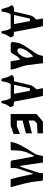

<svg xmlns="http://www.w3.org/2000/svg" viewBox="1004 -1491 615 2663"><g transform="rotate(90 1311.5 -159.5)"><path d="M188 -46.9H313.5L272 -266.6H237.3ZM234.9 -447.3H342.3L363.3 -358.4L422.4 -46.9L481 -40L499.5 1.5Q496.6 7.3 483.9 26.1Q471.2 44.9 469.7 48.3Q451.7 78.1 442.4 127H412.6Q397.5 24.9 372.6 0H180.7Q165 18.6 158.2 38.8Q151.4 59.1 147.7 76.9Q144 94.7 141.6 111.3Q139.2 127.9 138.7 127.9L105 125Q100.1 108.9 92.3 78.1Q84.5 47.4 77.1 30Q69.8 12.7 52.2 -11.2Q57.1 -43.5 108.9 -46.9Q121.1 -43.5 140.1 -45.9L191.9 -266.6Q203.1 -307.6 227.8 -331.8Q252.4 -356 252.4 -363Q252.4 -370.1 234.9 -447.3Z M675.3 0 645.5 -1.5H640.1L600.1 0.5Q563 0.5 563 -22Q563 -44.4 565.4 -57.4Q567.9 -70.3 570.8 -83.5Q573.7 -96.7 576.7 -112.8Q579.6 -128.9 600.1 -166.3Q620.6 -203.6 629.6 -216.1Q638.7 -228.5 679.2 -288.6Q719.7 -348.6 724.6 -355.5Q737.3 -382.3 741.2 -391.8Q745.1 -401.4 746.6 -408.2Q748 -415 750.7 -428Q753.4 -440.9 754.9 -447.3H856.9Q857.9 -438.5 865.7 -372.1Q873.5 -305.7 882.1 -245.6Q890.6 -185.5 903.3 -153.1Q916 -120.6 922.1 -97.4Q928.2 -74.2 932.6 -64.9Q937 -55.7 946.3 1Q944.3 0.5 911.1 0L850.6 1H832.5Q824.2 -19 819.6 -64.5Q814.9 -109.9 807.6 -119.1Q807.1 -123.5 804.7 -127.2Q802.2 -130.9 798.1 -128.2Q793.9 -125.5 792 -122.3Q790 -119.1 788.1 -117.2Q786.1 -115.2 782.2 -111.3Q778.3 -107.4 769.8 -99.1Q761.2 -90.8 758.8 -86.2Q756.3 -81.5 754.9 -79.1Q753.4 -76.7 739.7 -52Q726.1 -27.3 724.4 -25.1Q722.7 -22.9 719.7 -19Q716.8 -15.1 715.8 -14.4Q714.8 -13.7 712.2 -10.7Q709.5 -7.8 708 -7.1Q706.5 -6.3 701.4 -3.2Q696.3 0 675.3 0ZM762.2 -314Q724.6 -280.8 678.2 -215.8Q649.9 -161.1 649.9 -130.4Q649.9 -99.6 669.9 -94.7Q681.6 -93.8 690.4 -93.8Q699.2 -93.8 711.4 -102.5Q723.6 -111.3 731.4 -120.6Q739.3 -129.9 749 -144.5Q758.8 -159.2 762.2 -164.1Q765.1 -171.4 772.2 -193.1Q779.3 -214.8 780.8 -218.8Q780.8 -255.9 772.9 -280Q765.1 -304.2 762.2 -314Z M1155.3 -46.9H1280.8L1239.3 -266.6H1204.6ZM1202.1 -447.3H1309.6L1330.6 -358.4L1389.6 -46.9L1448.2 -40L1466.8 1.5Q1463.9 7.3 1451.2 26.1Q1438.5 44.9 1437 48.3Q1418.9 78.1 1409.7 127H1379.9Q1364.7 24.9 1339.8 0H1147.9Q1132.3 18.6 1125.5 38.8Q1118.7 59.1 1115 76.9Q1111.3 94.7 1108.9 111.3Q1106.4 127.9 1106 127.9L1072.3 125Q1067.4 108.9 1059.6 78.1Q1051.8 47.4 1044.4 30Q1037.1 12.7 1019.5 -11.2Q1024.4 -43.5 1076.2 -46.9Q1088.4 -43.5 1107.4 -45.9L1159.2 -266.6Q1170.4 -307.6 1195.1 -331.8Q1219.7 -356 1219.7 -363Q1219.7 -370.1 1202.1 -447.3Z M1651.4 -165V-85.9H1731L1838.9 -128.4V-41.5L1725.1 0H1561V-357.9L1666 -447.3H1829.6L1830.1 -372.6L1689.9 -364.7L1651.4 -325.2V-249L1829.1 -295.4V-211.4Z M2469.2 -447.3Q2483.9 -447.3 2488.3 -431.2Q2497.1 -280.8 2554.2 -82.5L2576.7 0H2466.3Q2442.4 -69.3 2393.1 -309.6L2389.2 -311.5L2314.9 -91.3L2309.1 -43.5L2312.5 0H2230Q2202.6 0 2202.6 -39.6Q2167.5 -234.4 2157.5 -280.5Q2147.5 -326.7 2145.5 -326.7L2141.6 -327.6Q2126.5 -297.4 2106 -251Q2065.4 -172.4 2065.4 -43.5V-9.8Q2065.4 0 2042.5 0H1950.7Q1943.4 0 1954.6 -25.4Q1963.9 -110.4 2107.9 -327.1Q2128.4 -356 2142.6 -447.3H2234.9Q2240.7 -395 2257.8 -283.4Q2274.9 -171.9 2280.8 -134.3L2291.5 -132.3Q2372.6 -368.2 2381.3 -409.7L2380.9 -447.3Z"/></g></svg>

Font: Panteley
Style: Regular
Weight: 500
Designer: Kalashnikov Yuriy
Foundry: Øêîëà ïàâà èìåíè ñâÿòîãî àâíîàïîñòîëüíîãî Âëàäèìèà
Version: Version 1.80 April 12, 2018